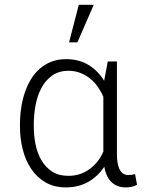

<svg xmlns="http://www.w3.org/2000/svg" viewBox="-20 -791 640 821"><path d="M480 -528.3V-129.4Q480 -112.8 482.4 -96.9Q484.9 -81.1 490.2 -69.1Q495.6 -57.1 505.1 -49.8Q514.6 -42.5 529.3 -42.5Q537.1 -42.5 544.2 -43.7Q551.3 -44.9 557.6 -46.4L565.9 -1Q554.2 5.4 542.7 7.8Q531.2 10.3 518.6 10.3Q497.6 10.3 481.9 3.9Q466.3 -2.4 455.1 -13.9Q443.8 -25.4 436.5 -41.7Q429.2 -58.1 425.8 -78.1Q398.4 -36.6 357.2 -13.2Q315.9 10.3 261.7 10.3Q210.9 10.3 174.1 -11.5Q137.2 -33.2 113 -69.3Q88.9 -105.5 77.1 -152.3Q65.4 -199.2 65.4 -249.5V-259.8Q65.4 -295.4 70.6 -329.8Q75.7 -364.3 86.2 -395.3Q96.7 -426.3 112.5 -452.4Q128.4 -478.5 150.4 -497.6Q172.4 -516.6 200.2 -527.3Q228 -538.1 262.7 -538.1Q317.4 -538.1 358.2 -513.4Q398.9 -488.8 425.3 -445.8L440.9 -528.3ZM124.5 -249.5Q124.5 -210.9 132.1 -173.3Q139.6 -135.7 157 -106Q174.3 -76.2 202.6 -57.6Q231 -39.1 272.5 -39.1Q299.3 -39.1 322.3 -46.9Q345.2 -54.7 364 -68.6Q382.8 -82.5 397.5 -101.3Q412.1 -120.1 421.9 -142.6V-377Q412.1 -399.9 397.9 -420.2Q383.8 -440.4 365 -455.3Q346.2 -470.2 323.2 -479.2Q300.3 -488.3 273.4 -488.3Q231.4 -488.3 202.9 -467.8Q174.3 -447.3 157 -414.6Q139.6 -381.8 132.1 -341.1Q124.5 -300.3 124.5 -259.8ZM316.9 -770.5H380.9L311 -609.9H275.4Z"/></svg>

Font: Roboto Mono Light
Style: Regular
Weight: 300
Designer: Google
Version: Version 2.000985; 2015; ttfautohint (v1.3)